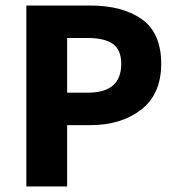

<svg xmlns="http://www.w3.org/2000/svg" viewBox="-20 -672 640 692"><path d="M75 0V-652H306Q422 -652 491.5 -602.5Q561 -553 561 -442Q561 -333 489 -277Q417 -221 306 -221H222V0ZM222 -338H297Q417 -338 417 -442Q417 -492 387 -513.5Q357 -535 297 -535H222Z"/></svg>

Font: TypoPRO Source Code Pro
Style: Bold
Weight: 700
Monospace: yes
Designer: Paul D. Hunt, Teo Tuominen
Foundry: Adobe Systems Incorporated
Version: Version 2.010;PS 1.0;hotconv 1.0.84;makeotf.lib2.5.63406